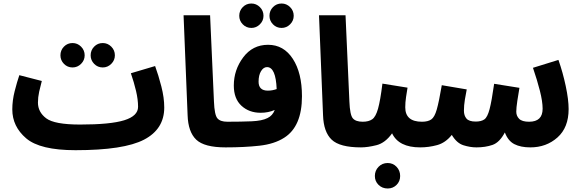

<svg xmlns="http://www.w3.org/2000/svg" viewBox="-20 -834 3308 1093"><path d="M410 21Q685 21 800 -39Q915 -99 915 -222Q915 -278 898.5 -342Q882 -406 863 -458L725 -417Q743 -365 754.5 -316Q766 -267 766 -226Q766 -174 687.5 -149.5Q609 -125 436 -125ZM410 21 456 -11 436 -125Q290 -125 243 -160.5Q196 -196 196 -250Q196 -280 203 -312Q210 -344 218 -373L90 -406Q77 -368 63.5 -315Q50 -262 50 -211Q50 -114 129 -46.5Q208 21 410 21ZM565 -450Q593 -450 613.5 -470.5Q634 -491 634 -519Q634 -548 613.5 -568.5Q593 -589 565 -589Q536 -589 516 -568.5Q496 -548 496 -519Q496 -491 516 -470.5Q536 -450 565 -450ZM393 -450Q421 -450 441.5 -470.5Q462 -491 462 -519Q462 -548 441.5 -568.5Q421 -589 393 -589Q364 -589 344 -568.5Q324 -548 324 -519Q324 -491 344 -470.5Q364 -450 393 -450Z M1264 5Q1345 5 1345 -70Q1345 -100 1327.5 -120.5Q1310 -141 1274 -141Q1234 -141 1217.5 -160.5Q1201 -180 1198 -256L1176 -747H1025L1048 -178Q1051 -83 1097 -39Q1143 5 1264 5Z M1598 -50Q1699 -114 1699 -286Q1699 -419 1647 -499Q1595 -579 1506 -579Q1418 -579 1364.5 -507.5Q1311 -436 1311 -347Q1311 -272 1354.5 -232Q1398 -192 1464 -192Q1507 -192 1544 -208Q1532 -176 1503 -162Q1472 -146 1412 -143.5Q1352 -141 1274 -141L1264 5Q1371 5 1456.5 -4.5Q1542 -14 1598 -50ZM1452 -369Q1452 -406 1466 -429Q1480 -452 1500 -452Q1550 -452 1555 -327Q1530 -318 1505 -318Q1452 -318 1452 -369ZM1583 -675Q1611 -675 1631.5 -695.5Q1652 -716 1652 -744Q1652 -773 1631.5 -793.5Q1611 -814 1583 -814Q1554 -814 1534 -793.5Q1514 -773 1514 -744Q1514 -716 1534 -695.5Q1554 -675 1583 -675ZM1411 -675Q1439 -675 1459.5 -695.5Q1480 -716 1480 -744Q1480 -773 1459.5 -793.5Q1439 -814 1411 -814Q1382 -814 1362 -793.5Q1342 -773 1342 -744Q1342 -716 1362 -695.5Q1382 -675 1411 -675Z M2035 5Q2116 5 2116 -70Q2116 -100 2098.5 -120.5Q2081 -141 2045 -141Q2005 -141 1988.5 -160.5Q1972 -180 1969 -256L1947 -747H1796L1819 -178Q1822 -83 1868 -39Q1914 5 2035 5Z M2453 -70Q2453 -99 2435.5 -120Q2418 -141 2382 -141Q2287 -141 2287 -223Q2287 -251 2291.5 -281.5Q2296 -312 2300 -335L2157 -358Q2145 -261 2132 -215Q2119 -169 2099 -155Q2079 -141 2045 -141L2035 5Q2073 5 2123 -7.5Q2173 -20 2212 -75Q2250 5 2372 5Q2453 5 2453 -70ZM2187 239Q2217 239 2237.5 218.5Q2258 198 2258 168Q2258 137 2237.5 115.5Q2217 94 2187 94Q2156 94 2135 115.5Q2114 137 2114 168Q2114 198 2135 218.5Q2156 239 2187 239Z M3217 -213Q3217 -267 3200.5 -344.5Q3184 -422 3159 -493L3014 -448Q3038 -378 3053.5 -317Q3069 -256 3069 -215Q3069 -141 2992 -141Q2952 -141 2935.5 -157.5Q2919 -174 2919 -198Q2919 -220 2925 -260Q2931 -300 2937 -334L2793 -357Q2779 -258 2767 -212.5Q2755 -167 2737.5 -154.5Q2720 -142 2688 -142Q2650 -142 2635.5 -159Q2621 -176 2621 -204Q2621 -234 2626.5 -267.5Q2632 -301 2637 -325L2495 -349Q2479 -255 2466.5 -211Q2454 -167 2435 -154Q2416 -141 2382 -141L2372 5Q2421 5 2468.5 -8Q2516 -21 2552 -66Q2580 -19 2618.5 -7Q2657 5 2692 5Q2743 5 2783.5 -9Q2824 -23 2854 -80Q2872 -32 2908 -13.5Q2944 5 2999 5Q3090 5 3153.5 -51.5Q3217 -108 3217 -213Z"/></svg>

Font: Noto Sans Arabic Condensed Extra
Style: Regular
Weight: 800
Width: 3
Designer: Nadine Chahine - Monotype Design Team
Foundry: Monotype Imaging Inc.
Version: Version 1.902